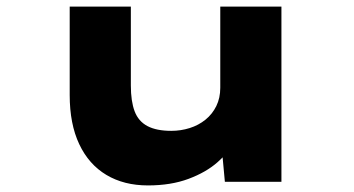

<svg xmlns="http://www.w3.org/2000/svg" viewBox="-20 -553 1076 584"><path d="M430 11Q357 11 303.5 -21Q250 -53 221 -114.5Q192 -176 192 -264V-533H378V-293Q378 -245 389.5 -214.5Q401 -184 428.5 -169.5Q456 -155 501 -155Q530 -155 557 -163.5Q584 -172 605 -189Q626 -206 638 -230.5Q650 -255 650 -286V-533H836V0H664L654 -108L689 -120Q676 -90 641.5 -59.5Q607 -29 553.5 -9Q500 11 430 11Z"/></svg>

Font: Lexend Zetta ExtraBold
Style: Regular
Weight: 800
Designer: Bonnie Shaver-Troup, Thomas Jockin
Foundry: Lexend
Version: Version 1.007